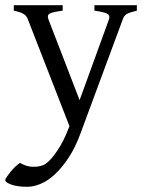

<svg xmlns="http://www.w3.org/2000/svg" viewBox="-43 -474 556 738"><path d="M483 -433Q454 -426 444 -420Q434 -414 429 -400L266 40Q246 94 220.5 132.5Q195 171 168 196Q141 221 113.5 232.5Q86 244 62 244Q24 244 0.5 235.5Q-23 227 -23 218Q-23 215 -17 206Q-11 197 -2.5 186.5Q6 176 16 166.5Q26 157 34 152Q57 166 80.5 167Q104 168 122 161Q131 158 142.5 147.5Q154 137 166 121Q178 105 189.5 85.5Q201 66 210 45L224 11L64 -400Q59 -414 46.5 -421Q34 -428 10 -433V-454H198V-433Q160 -428 148.5 -422Q137 -416 143 -400L263 -89L376 -400Q381 -415 368.5 -421.5Q356 -428 320 -433V-454H483Z"/></svg>

Font: Kalpurush
Style: Regular
Weight: 400
Designer: Md. Tanbin Islam Siyam
Foundry: Tanbin Islam Siyam
Version: Version 0.258